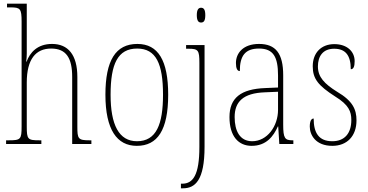

<svg xmlns="http://www.w3.org/2000/svg" viewBox="-20 -780 1994 1040"><path d="M13 0H204V-20H194C130 -20 125 -25 125 -95V-333C125 -460 174 -517 257 -517C340 -517 371 -464 371 -363V0H475V-20H465C403 -20 399 -28 399 -94V-363C399 -484 348 -542 262 -542C182 -542 142 -495 124 -446H122C124 -462 125 -478 125 -491V-760H18V-740H37C90 -740 97 -733 97 -663V-95C97 -25 92 -20 27 -20H13Z M721 10C833 10 891 -75 891 -267C891 -452 837 -542 724 -542C606 -542 551 -452 551 -267C551 -77 614 10 721 10ZM722 -15C624 -15 579 -104 579 -267C579 -434 618 -517 723 -517C825 -517 863 -435 863 -267C863 -107 827 -15 722 -15Z M1069 -658C1083 -658 1092 -666 1092 -698C1092 -729 1083 -738 1069 -738C1056 -738 1046 -729 1046 -698C1046 -666 1056 -658 1069 -658ZM960 240H971C1037 240 1088 197 1088 15V-536H988V-516H1001C1054 -516 1060 -508 1060 -439V16C1060 169 1025 215 967 215H960Z M1343 10C1422 10 1461 -41 1485 -95H1487L1493 0H1569V-20H1565C1523 -20 1514 -31 1514 -105V-372C1514 -491 1473 -542 1383 -542C1297 -542 1258 -492 1258 -439C1258 -410 1265 -395 1279 -395C1279 -479 1309 -517 1383 -517C1461 -517 1486 -471 1486 -371V-306L1417 -303C1285 -298 1223 -250 1223 -146C1223 -40 1273 10 1343 10ZM1346 -15C1279 -15 1251 -71 1251 -146C1251 -227 1295 -276 1416 -280L1486 -283V-185C1486 -96 1427 -15 1346 -15Z M1780 10C1860 10 1911 -43 1911 -128C1911 -187 1891 -233 1806 -283C1737 -326 1702 -363 1702 -420C1702 -474 1728 -516 1790 -516C1850 -516 1880 -482 1880 -405C1895 -405 1901 -420 1901 -449C1901 -500 1861 -541 1791 -541C1719 -541 1674 -493 1674 -421C1674 -353 1704 -316 1796 -257C1869 -212 1883 -176 1883 -130C1883 -57 1846 -15 1780 -15C1707 -15 1679 -60 1679 -138C1666 -138 1658 -124 1658 -94C1658 -50 1689 10 1780 10Z"/></svg>

Font: Noto Serif Georgian Condensed Thin
Style: Regular
Weight: 100
Width: 3
Designer: Monotype Design Team, Akaki Razmadze
Foundry: Google LLC
Version: Version 2.003